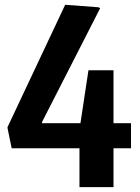

<svg xmlns="http://www.w3.org/2000/svg" viewBox="-20 -770 577 790"><path d="M11 -243V-247L248 -750H253L386 -740L392 -736L153 -268V-263H311L344 -481H447V-263H519V-160H447V0H307V-160H28Z"/></svg>

Font: Encode Sans Compressed
Style: Bold
Weight: 700
Designer: Pablo Impallari, Andres Torresi
Foundry: Pablo Impallari, Andres Torresi
Version: Version 1.000; ttfautohint (v1.00) -l 8 -r 50 -G 200 -x 14 -